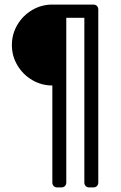

<svg xmlns="http://www.w3.org/2000/svg" viewBox="-20 -720 531 840"><path d="M231 100Q221 100 215 94Q209 88 209 78V-346Q161 -346 120.5 -370Q80 -394 56 -434.5Q32 -475 32 -523Q32 -571 56 -611.5Q80 -652 120.5 -676Q161 -700 209 -700H388Q398 -700 404 -694Q410 -688 410 -678V78Q410 88 404 94Q398 100 388 100H371Q361 100 355 94Q349 88 349 78V-642H270V78Q270 88 264 94Q258 100 248 100Z"/></svg>

Font: Rubik AZ
Style: Regular
Weight: 300
Designer: Hubert and Fischer
Foundry: Hubert & Fischer
Version: Version 2.000